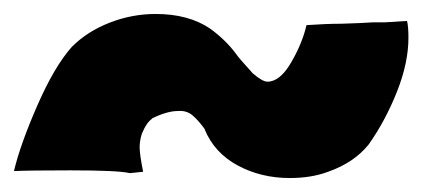

<svg xmlns="http://www.w3.org/2000/svg" viewBox="-20 -376 610 275"><path d="M81 -132Q23 -132 0 -131Q9 -169 33.5 -225Q58 -281 83 -309Q105 -331 137 -343.5Q169 -356 203 -356Q250 -356 281 -335Q303 -319 318 -299Q321 -294 342 -271Q356 -259 363 -259Q381 -259 397 -286.5Q413 -314 419 -340Q447 -342 469 -342L496 -343L514 -344H531L563 -346Q565 -338 565 -322Q565 -286 548.5 -244.5Q532 -203 508 -169Q487 -143 450 -130Q426 -121 395 -121Q354 -121 320.5 -139Q287 -157 273 -191L274 -190Q264 -204 255.5 -211Q247 -218 235 -217Q219 -217 197 -206H198Q190 -201 183 -184Q180 -174 180 -165Q180 -155 185 -130L166 -128Q150 -132 81 -132Z"/></svg>

Font: Londrina Solid Black
Style: Regular
Weight: 900
Designer: Marcelo Magalhaes
Foundry: Marcelo Magalhães
Version: Version 1.002